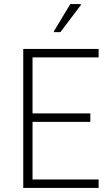

<svg xmlns="http://www.w3.org/2000/svg" viewBox="-20 -930 556 950"><path d="M95 0V-688H468V-646H141V-369H427V-327H141V-42H468V0ZM247 -771V-776L328 -910H380V-905L279 -771Z"/></svg>

Font: Saira SemiCondensed ExtraLight
Style: Regular
Weight: 250
Width: 4
Designer: Hector Gatti with collaboration of the Omnibus-Type team
Foundry: Omnibus-Type
Version: Version 1.101